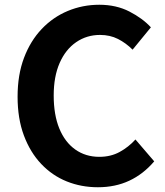

<svg xmlns="http://www.w3.org/2000/svg" viewBox="-20 -774 696 808"><path d="M392 14Q322 14 261 -10.5Q200 -35 153.5 -84Q107 -133 80.5 -204Q54 -275 54 -367Q54 -459 81 -530.5Q108 -602 155.5 -652Q203 -702 265.5 -728Q328 -754 398 -754Q469 -754 524.5 -725.5Q580 -697 615 -659L538 -565Q510 -593 476.5 -610Q443 -627 401 -627Q345 -627 300.5 -596.5Q256 -566 231 -509Q206 -452 206 -372Q206 -291 229.5 -233.5Q253 -176 296.5 -145Q340 -114 398 -114Q446 -114 483.5 -134.5Q521 -155 550 -187L629 -95Q583 -41 524 -13.5Q465 14 392 14Z"/></svg>

Font: Noto Sans TC Thin
Style: Bold
Weight: 700
Version: Version 2.004-H2;hotconv 1.0.118;makeotfexe 2.5.65603